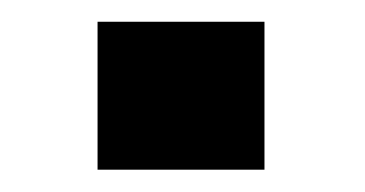

<svg xmlns="http://www.w3.org/2000/svg" viewBox="-20 -421 329 173"><path d="M218.3 -268.1H67.9V-401.4H218.3Z"/></svg>

Font: Ufes Sans ExtraBold
Style: Regular
Weight: 800
Designer: Ricardo Esteves & Filipe Motta
Foundry: ProDesignUfes - Ricardo Esteves, Filipe Motta (This is a derivative work, based on Roboto family, by Christian Robertson
Version: Version 2.0